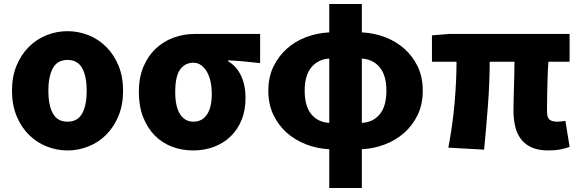

<svg xmlns="http://www.w3.org/2000/svg" viewBox="-20 -739 2897 961"><path d="M318 14Q264 14 213.5 -6Q163 -26 124.5 -64.5Q86 -103 63 -158.5Q40 -214 40 -285Q40 -356 63 -411Q86 -466 124.5 -504.5Q163 -543 213.5 -563Q264 -583 318 -583Q372 -583 422.5 -563Q473 -543 511.5 -504.5Q550 -466 573 -411Q596 -356 596 -285Q596 -214 573 -158.5Q550 -103 511.5 -64.5Q473 -26 422.5 -6Q372 14 318 14ZM318 -130Q369 -130 391.5 -171.5Q414 -213 414 -285Q414 -356 391.5 -397.5Q369 -439 318 -439Q267 -439 244.5 -397.5Q222 -356 222 -285Q222 -213 244.5 -171.5Q267 -130 318 -130Z M946 14Q890 14 840.5 -5Q791 -24 754.5 -61Q718 -98 696.5 -152.5Q675 -207 675 -278Q675 -352 698.5 -406.5Q722 -461 761 -497Q800 -533 850 -551Q900 -569 954 -569H1282V-423Q1236 -428 1201 -431.5Q1166 -435 1122 -437V-432Q1164 -408 1186.5 -360Q1209 -312 1209 -249Q1209 -188 1189.5 -139.5Q1170 -91 1135 -57Q1100 -23 1052 -4.5Q1004 14 946 14ZM948 -130Q992 -130 1016 -166Q1040 -202 1040 -268Q1040 -301 1034 -329.5Q1028 -358 1016 -379Q1004 -400 987 -412.5Q970 -425 948 -425Q906 -425 881.5 -391Q857 -357 857 -278Q857 -206 881 -168Q905 -130 948 -130Z M1323 -285Q1323 -353 1348.5 -405.5Q1374 -458 1416 -495.5Q1458 -533 1513 -553.5Q1568 -574 1628 -577V-719H1791V-577Q1851 -574 1906 -553.5Q1961 -533 2003.5 -495.5Q2046 -458 2071 -405.5Q2096 -353 2096 -285Q2096 -217 2070.5 -164Q2045 -111 2003 -74Q1961 -37 1906 -16Q1851 5 1791 8V202H1628V8Q1568 5 1513 -16Q1458 -37 1416 -74Q1374 -111 1348.5 -164Q1323 -217 1323 -285ZM1505 -285Q1505 -208 1538 -167.5Q1571 -127 1628 -124V-446Q1571 -442 1538 -401.5Q1505 -361 1505 -285ZM1791 -124Q1848 -127 1881 -167.5Q1914 -208 1914 -285Q1914 -361 1881 -401.5Q1848 -442 1791 -446Z M2142 -562 2228 -569H2831V-430H2725Q2722 -394 2721 -353.5Q2720 -313 2719 -277.5Q2718 -242 2718 -215.5Q2718 -189 2718 -180Q2718 -151 2730.5 -140.5Q2743 -130 2769 -130Q2777 -130 2787 -131Q2797 -132 2810 -134L2831 -4Q2814 3 2786.5 8.5Q2759 14 2725 14Q2676 14 2642.5 -0.5Q2609 -15 2588.5 -41.5Q2568 -68 2559 -105Q2550 -142 2550 -187Q2550 -199 2550.5 -225.5Q2551 -252 2552 -286Q2553 -320 2554 -358Q2555 -396 2555 -430H2431Q2431 -329 2422.5 -215.5Q2414 -102 2403 10L2224 0Q2246 -115 2255.5 -225.5Q2265 -336 2265 -430H2142Z"/></svg>

Font: Kinto Sans Black
Style: Regular
Weight: 900
Designer: Authors: Ryoko NISHIZUKA  (kana & ideographs); Paul D. Hunt (Latin, Greek & Cyrillic); Wenlong ZHANG  (bopomofo); Sandol
Foundry: Adobe Systems Incorporated, ookami Inc.
Version: Version 0.001